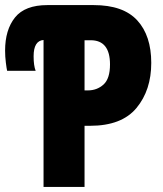

<svg xmlns="http://www.w3.org/2000/svg" viewBox="-22 -734 642 754"><path d="M149 0H310V-240H332Q456 -240 514 -310Q572 -380 572 -487Q572 -594 517 -654Q462 -714 346 -714H164Q76 -714 37 -665.5Q-2 -617 -2 -535Q-2 -512 1 -488Q4 -464 6 -456H118Q110 -476 110 -513Q110 -574 149 -577ZM310 -379V-576H334Q410 -576 410 -481Q410 -425 384.5 -402Q359 -379 323 -379Z"/></svg>

Font: Noto Sans Mono Extra
Style: Regular
Weight: 800
Designer: Monotype Design Team
Foundry: Monotype Imaging Inc.
Version: Version 1.900